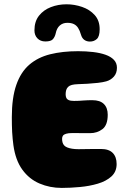

<svg xmlns="http://www.w3.org/2000/svg" viewBox="-20 -874 624 917"><path d="M275 23.5Q218 23.5 168.8 2.5Q119.5 -18.5 86.8 -63.5Q54 -108.5 44 -180.5Q42 -195 40.5 -210.8Q39 -226.5 38 -243.5Q37 -260.5 36.8 -278Q36.5 -295.5 36.5 -314.5Q36.5 -407 57.8 -468.2Q79 -529.5 119.8 -564.8Q160.5 -600 219.5 -614.8Q278.5 -629.5 353 -629.5Q391 -629.5 424.8 -625.5Q458.5 -621.5 484 -612.5Q509.5 -603.5 524 -588.2Q538.5 -573 538.5 -550.5Q538.5 -524.5 523.8 -508Q509 -491.5 487.5 -485.5Q471.5 -481 447.2 -478.2Q423 -475.5 398 -474Q373 -472.5 352.5 -472Q335 -471.5 323.5 -468.5Q312 -465.5 305.5 -459.2Q299 -453 296.2 -444Q293.5 -435 293.5 -423.5Q293.5 -414.5 296.5 -407.2Q299.5 -400 308.2 -396Q317 -392 333.5 -392Q345.5 -392 356.5 -392.5Q367.5 -393 378.2 -394Q389 -395 399.8 -395.2Q410.5 -395.5 421 -395.5Q458 -395.5 476.2 -377.2Q494.5 -359 494.5 -326Q494.5 -276.5 469.2 -257.2Q444 -238 410 -238Q397.5 -238 385.8 -238Q374 -238 363.5 -238.2Q353 -238.5 343.2 -238.5Q333.5 -238.5 325.5 -238.5Q306.5 -238.5 295.8 -235.2Q285 -232 280.8 -226.2Q276.5 -220.5 276.5 -211Q276.5 -201.5 278.8 -193.5Q281 -185.5 286.5 -179.5Q292 -173.5 301.2 -169.8Q310.5 -166 323.8 -163.8Q337 -161.5 355.5 -161.5Q374 -161.5 393.8 -162Q413.5 -162.5 431.5 -162.5Q449.5 -162.5 462 -162.5Q500 -162.5 518.5 -143.5Q537 -124.5 537 -90.5Q537 -54 512 -31.2Q487 -8.5 447.2 3.2Q407.5 15 361.8 19.2Q316 23.5 275 23.5ZM196.5 -676Q173 -676 158.8 -690.8Q144.5 -705.5 144.5 -729Q144.5 -771.5 166.2 -799Q188 -826.5 223 -840Q258 -853.5 297.5 -853.5Q335.5 -853.5 372 -841Q408.5 -828.5 432.2 -802.2Q456 -776 456 -734.5Q456 -700 442.5 -687.8Q429 -675.5 409.5 -675.5Q394 -675.5 382.8 -683.5Q371.5 -691.5 366.5 -709Q361 -728.5 352.8 -741Q344.5 -753.5 332.2 -759.2Q320 -765 301.5 -765Q280 -765 265.5 -752.2Q251 -739.5 246 -714.5Q242.5 -698.5 233 -687.2Q223.5 -676 196.5 -676Z"/></svg>

Font: Gluten ExtraBold
Style: Regular
Weight: 800
Designer: Tyler Finck
Foundry: Etcetera Type Company
Version: Version 1.300